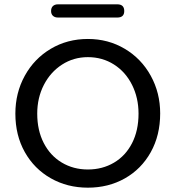

<svg xmlns="http://www.w3.org/2000/svg" viewBox="-20 -858 812 887"><path d="M51 -333Q51 -429 94.5 -508Q138 -587 214.5 -632.5Q291 -678 386 -678Q480 -678 556.5 -632.5Q633 -587 676.5 -508Q720 -429 720 -334Q720 -233 676.5 -155Q633 -77 557 -34Q481 9 386 9Q291 9 214.5 -34.5Q138 -78 94.5 -155.5Q51 -233 51 -333ZM620 -333Q620 -406 590 -466Q560 -526 506.5 -560Q453 -594 386 -594Q320 -594 266.5 -559.5Q213 -525 182.5 -465.5Q152 -406 152 -333Q152 -256 182 -197.5Q212 -139 265.5 -107Q319 -75 386 -75Q453 -75 506.5 -106.5Q560 -138 590 -196.5Q620 -255 620 -333ZM216 -807Q216 -822 224.5 -830Q233 -838 248 -838H522Q554 -838 554 -807Q554 -777 522 -777H248Q233 -777 224.5 -785Q216 -793 216 -807Z"/></svg>

Font: SN Pro
Style: Regular
Weight: 400
Designer: Tobias Whetton
Foundry: Supernotes
Version: Version 1.003